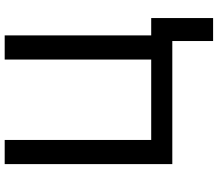

<svg xmlns="http://www.w3.org/2000/svg" viewBox="-75 -680 929 819"><g transform="rotate(-90 389.5 -270.5)"><path d="M624 174V0H99V-715H202V-90H545V-715H648V-90H722V174Z"/></g></svg>

Font: Wix Madefor Text Medium
Style: Regular
Weight: 500
Designer: Dalton Maag Ltd
Foundry: Dalton Maag Ltd
Version: Version 3.100